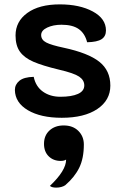

<svg xmlns="http://www.w3.org/2000/svg" viewBox="-20 -529 555 877"><path d="M48 -118Q48 -143 68.5 -160Q89 -177 134 -178Q143 -134 176 -110.5Q209 -87 256 -87Q307 -87 336 -100Q365 -113 365 -139Q365 -163 341.5 -179Q318 -195 249 -211Q174 -229 132.5 -247Q91 -265 71 -293Q51 -321 51 -367Q51 -431 105 -470Q159 -509 253 -509Q344 -509 404 -476.5Q464 -444 464 -390Q464 -363 444 -350Q424 -337 378 -336Q368 -376 340 -396Q312 -416 261 -416Q223 -416 195.5 -403Q168 -390 168 -369Q168 -347 191 -335Q214 -323 271 -311Q383 -287 433.5 -247Q484 -207 484 -138Q484 -71 424.5 -31Q365 9 262 9Q166 9 107.5 -25.5Q49 -60 48 -118ZM282 200Q273 206 257 206Q224 206 202.5 185Q181 164 181 128Q181 90 206 67Q231 44 271 44Q313 44 338 69Q363 94 363 131Q363 194 342 237Q321 280 278 317Q271 322 260 325Q249 328 237 328Q216 328 208 320Q282 250 282 200Z"/></svg>

Font: K2D
Style: Bold
Weight: 700
Designer: Katatrad Aksorn Co.,Ltd.
Foundry: Cadson Demak Co.,Ltd.
Version: Version 1.000; ttfautohint (v1.6)